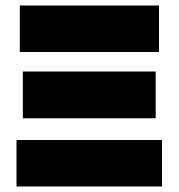

<svg xmlns="http://www.w3.org/2000/svg" viewBox="-20 -678 649 698"><path d="M52 -658H558V-489H52ZM546 -248H63V-418H546ZM569 0H40V-169H569Z"/></svg>

Font: Ysabeau Heavy
Style: Regular
Weight: 800
Designer: Christian Thalmann (Catharsis Fonts)
Version: Version 0.003